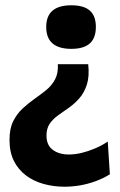

<svg xmlns="http://www.w3.org/2000/svg" viewBox="-20 -558 454 727"><path d="M314 -315Q319 -269 309 -238Q299 -207 281 -186.5Q263 -166 242 -151Q221 -136 201 -122Q181 -108 168.5 -90Q156 -72 156 -45Q156 -8 180 9.5Q204 27 240 27Q264 27 289 21Q314 15 340 4Q366 -7 388 -22L396 102Q370 118 341 128.5Q312 139 282.5 144Q253 149 224 149Q183 149 145 138.5Q107 128 78 106Q49 84 32.5 51Q16 18 16 -28Q16 -71 30 -99Q44 -127 65.5 -147Q87 -167 110.5 -183.5Q134 -200 155 -217Q176 -234 188.5 -257.5Q201 -281 199 -315ZM250 -538Q297 -538 320 -518Q343 -498 343 -456Q343 -414 320 -393.5Q297 -373 250 -373Q203 -373 179 -393.5Q155 -414 155 -456Q155 -538 250 -538Z"/></svg>

Font: Bricolage Grotesque 24pt
Style: Bold
Weight: 700
Designer: Mathieu Triay
Foundry: Atelier Triay
Version: Version 1.001;gftools[0.9.33.dev8+g029e19f]